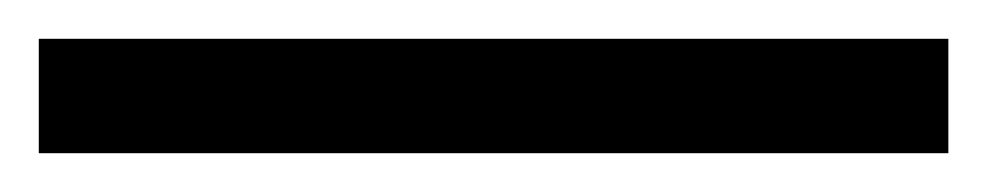

<svg xmlns="http://www.w3.org/2000/svg" viewBox="-25 63 509 99"><path d="M-5 142V83H464V142Z"/></svg>

Font: NotoSerif-Regular
Style: Regular
Weight: 400
Designer: Monotype Design Team
Foundry: Monotype Imaging Inc.
Version: Version 2.007; ttfautohint (v1.8) -l 8 -r 50 -G 200 -x 14 -D